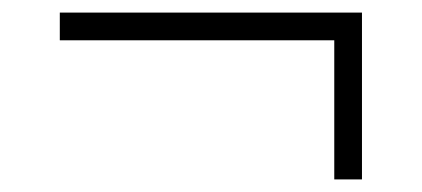

<svg xmlns="http://www.w3.org/2000/svg" viewBox="-20 -374 670 305"><path d="M511 -310H75V-354H555V-89H511Z"/></svg>

Font: Murecho Thin Light
Style: Regular
Weight: 300
Version: Version 1.010